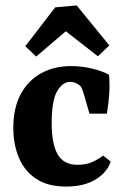

<svg xmlns="http://www.w3.org/2000/svg" viewBox="-20 -676 454 706"><path d="M29 -205Q29 -280 56.5 -330.5Q84 -381 132 -407Q180 -433 241 -433Q280 -433 318 -424Q356 -415 381 -401Q384 -364 381.5 -328Q379 -292 373 -258H309L288 -331Q284 -344 281 -351Q278 -358 273 -362Q267 -367 258 -371Q249 -375 238 -375Q210 -375 190 -340.5Q170 -306 170 -223Q170 -147 192 -108.5Q214 -70 266 -70Q298 -70 322 -81.5Q346 -93 359 -104L387 -82Q374 -42 331.5 -16Q289 10 223 10Q156 10 113 -18.5Q70 -47 49.5 -96Q29 -145 29 -205ZM73 -506 183 -649 262 -656 382 -509 340 -469 222 -561 113 -468Z"/></svg>

Font: Rasa
Style: Bold
Weight: 700
Designer: Anna Giedrys (Yrsa+Rasa design), David Brezina (Yrsa art-direction, Rasa art-direction, design)
Foundry: Rosetta Type Foundry
Version: Version 2.004